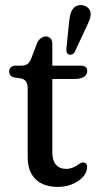

<svg xmlns="http://www.w3.org/2000/svg" viewBox="-20 -728 386 756"><path d="M251 -513.5C259 -510.5 269.5 -514 273.5 -522L316.5 -614C329.5 -641.5 339.5 -660.5 336.5 -679C333.5 -698.5 312 -711.5 289 -707C260.5 -700 255 -671.5 251.5 -636L241.5 -537C240.5 -527 242 -517 251 -513.5ZM271 -417C307.5 -417 323.5 -430 323.5 -448.5C323.5 -463 314 -469.5 297 -469.5H186V-556.5C186 -574 175 -584.5 160 -584.5C148 -584.5 132 -574 126 -558L103 -498C95 -476.5 82.5 -469.5 64.5 -469.5H41.5C26 -469.5 16 -460 16 -447.5C16 -435.5 22.5 -425.5 34.5 -423.5L60 -419.5C80.5 -416.5 89 -403.5 89 -380V-109C89 -30.5 135.5 8 208.5 8C269 8 319.5 -28 322.5 -65.5C325.5 -79.5 317.5 -88 307.5 -88.5C292.5 -89.5 277 -63 240.5 -63C206.5 -63 186 -86 186 -127V-417Z"/></svg>

Font: dr Title
Style: Regular
Weight: 400
Version: Version 1.000;hotconv 1.0.109;makeotfexe 2.5.65596